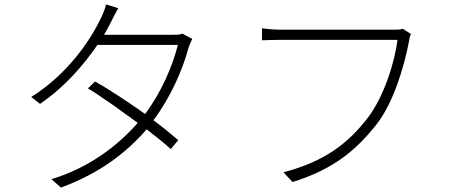

<svg xmlns="http://www.w3.org/2000/svg" viewBox="-20 -817 2040 867"><path d="M642 -233C684 -201 720 -172 751 -144L785 -184C752 -212 715 -243 673 -274C750 -377 804 -500 831 -600C834 -610 842 -630 848 -641L804 -665C793 -660 779 -660 752 -660H450C462 -680 472 -700 481 -717C489 -734 502 -759 514 -780L459 -797C455 -777 443 -750 436 -736C392 -642 290 -485 121 -379L161 -348C279 -429 360 -528 420 -614H783C760 -520 708 -399 635 -302L627 -308C621 -312 616 -316 610 -320L602 -326C598 -329 593 -331 589 -334L581 -340C578 -342 575 -344 572 -346L564 -352L556 -357L547 -363C528 -376 508 -389 488 -401L480 -407C456 -422 432 -436 409 -449L377 -418C396 -407 414 -395 433 -382L441 -376C462 -363 482 -348 503 -334L511 -328C524 -319 536 -310 548 -301L561 -292C574 -282 588 -272 602 -262C509 -156 377 -57 212 -8L255 30C433 -35 554 -131 642 -233Z M1680 -255C1757 -353 1805 -517 1826 -626C1829 -645 1830 -652 1836 -663L1799 -687C1785 -683 1775 -683 1762 -683H1248C1215 -683 1189 -686 1163 -689V-635C1188 -636 1211 -637 1247 -637H1775C1762 -534 1713 -379 1640 -284C1554 -173 1451 -89 1260 -39L1301 5C1487 -53 1588 -139 1680 -255Z"/></svg>

Font: Glow Sans SC Normal Light
Style: Regular
Weight: 300
Designer: Ryoko NISHIZUKA (kana, bopomofo & ideographs); Paul D. Hunt (Latin, Greek & Cyrillic); Sandoll Communications, Soo-young
Version: Version 0.93